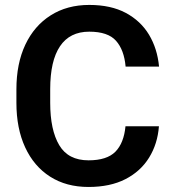

<svg xmlns="http://www.w3.org/2000/svg" viewBox="-20 -741 694 771"><path d="M483.9 -233.9H618.2Q612.8 -163.1 578.6 -107.9Q544.4 -52.7 483.4 -21.5Q422.4 9.8 335.4 9.8Q246.1 9.8 181.2 -31.7Q116.2 -73.2 81.1 -149.2Q45.9 -225.1 45.9 -328.1V-382.3Q45.9 -485.8 81.8 -561.8Q117.7 -637.7 183.6 -679.4Q249.5 -721.2 338.4 -721.2Q425.3 -721.2 485.1 -689.2Q544.9 -657.2 578.4 -601.6Q611.8 -545.9 618.7 -473.6H484.4Q478.5 -540.5 446 -577.1Q413.6 -613.8 338.4 -613.8Q260.3 -613.8 220.9 -555.2Q181.6 -496.6 181.6 -383.3V-328.1Q181.6 -219.2 217.8 -158.2Q253.9 -97.2 335.4 -97.2Q409.2 -97.2 443.4 -131.8Q477.5 -166.5 483.9 -233.9Z"/></svg>

Font: Vazirmatn RD UI FD SemiBold
Style: Regular
Weight: 600
Designer: Saber Rastikerdar
Foundry: Saber Rastikerdar
Version: Version 33.003